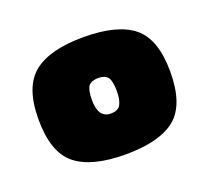

<svg xmlns="http://www.w3.org/2000/svg" viewBox="-64 -743 481 442"><g transform="rotate(-20 176.5 -522.5)"><path d="M176.8 -666Q259.8 -666 298.8 -634.5Q337.9 -603 337.9 -522.9Q337.9 -442.4 299.1 -410.6Q260.3 -378.9 176.8 -378.9Q93.8 -378.9 54.4 -410.6Q15.1 -442.4 15.1 -522.9Q15.1 -602.5 54.7 -634.3Q94.2 -666 176.8 -666ZM176.8 -479Q194.8 -479 200.9 -490.7Q207 -502.4 207 -522.9Q207 -547.4 200.2 -557.1Q192.9 -565.9 176.8 -565.9Q160.2 -565.9 152.8 -557.1Q146 -547.4 146 -522.9Q146 -479 176.8 -479Z"/></g></svg>

Font: Don José
Style: Regular
Weight: 900
Designer: Cristian Tournier
Version: Version 1.000